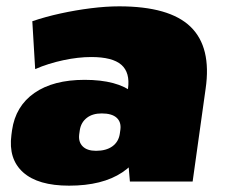

<svg xmlns="http://www.w3.org/2000/svg" viewBox="-20 -573 711 606"><path d="M372 -211 384 -293Q391 -344 363 -368.5Q335 -393 268 -393Q227 -393 180 -383Q133 -373 91 -355L82 -506Q123 -520 171 -530.5Q219 -541 267 -547Q315 -553 356 -553Q515 -553 581.5 -488.5Q648 -424 629 -293L588 0H390ZM198 13Q100 13 53 -29Q6 -71 16 -147L18 -162Q29 -238 88.5 -279.5Q148 -321 247 -321Q350 -321 401 -280Q452 -239 442 -163L440 -148Q429 -71 366 -29Q303 13 198 13ZM283 -97Q315 -97 334.5 -111Q354 -125 358 -150L360 -164Q363 -188 348 -201.5Q333 -215 301 -215Q272 -215 254 -201Q236 -187 232 -163L230 -149Q227 -125 241 -111Q255 -97 283 -97Z"/></svg>

Font: Pathway Extreme SemiCondensed Black
Style: Italic
Weight: 900
Width: 4
Italic angle: -8°
Version: Version 1.001;gftools[0.9.26]